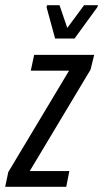

<svg xmlns="http://www.w3.org/2000/svg" viewBox="-46 -722 399 742"><path d="M-26 0 -14 -57 221 -449H73L86 -510H318L304 -453L69 -61H222L210 0ZM167 -573 134 -694 136 -702H184L214 -614L279 -702H333L330 -694L242 -573Z"/></svg>

Font: Saira Ultra Condensed Medium
Style: Italic
Weight: 500
Width: 1
Italic angle: -12°
Designer: Hector Gatti with collaboration of the Omnibus-Type team
Foundry: Omnibus-Type
Version: Version 1.001; ttfautohint (v1.8)